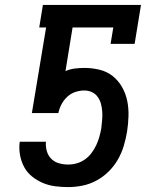

<svg xmlns="http://www.w3.org/2000/svg" viewBox="-20 -755 640 783"><path d="M258 8Q231 8 204.5 4.5Q178 1 154.5 -9Q131 -19 111 -35Q91 -51 79 -73Q67 -95 62 -121Q57 -147 60 -174L61 -177H168L167 -174Q166 -155 171.5 -137Q177 -119 190 -106.5Q203 -94 221 -89Q239 -84 258 -84Q276 -84 293.5 -89Q311 -94 326.5 -105Q342 -116 353.5 -131.5Q365 -147 372.5 -163Q380 -179 385 -196.5Q390 -214 393 -231Q395 -248 396.5 -265Q398 -282 397 -298.5Q396 -315 392 -330.5Q388 -346 379 -359Q370 -372 355.5 -379Q341 -386 324 -386Q306 -386 287.5 -380Q269 -374 254.5 -360.5Q240 -347 231 -330Q222 -313 218 -294H110L168 -643H140L155 -735H555L529 -576H431L442 -643H276L247 -465Q265 -473 285 -475.5Q305 -478 324 -478Q356 -478 386.5 -470.5Q417 -463 440 -444.5Q463 -426 478 -399.5Q493 -373 499 -343Q505 -313 504 -281Q503 -249 498 -217Q493 -188 484.5 -159.5Q476 -131 460.5 -104Q445 -77 422.5 -55Q400 -33 373 -18.5Q346 -4 316.5 2Q287 8 258 8Z"/></svg>

Font: Iosevka Curly Slab SmBdEx
Style: Italic
Weight: 600
Width: 7
Italic angle: -9°
Monospace: yes
Designer: Belleve Invis
Foundry: Belleve Invis
Version: Version 11.1.0; ttfautohint (v1.8.3)